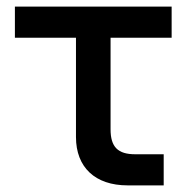

<svg xmlns="http://www.w3.org/2000/svg" viewBox="-20 -560 582 580"><path d="M25 -446H209.5V-146C209.5 -54.5 267.5 0 365.5 0H474.5V-94H388.5C336 -94 314 -116 314 -169.5V-446H498.5V-540H25Z"/></svg>

Font: Vela Sans SemBd
Style: Regular
Weight: 600
Designer: Principal design: Mikhail Sharanda - project Manrope.
Design modification: Ravid Balaliev
Foundry: Mikhail Sharanda
Version: Version 1.001